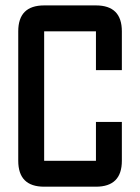

<svg xmlns="http://www.w3.org/2000/svg" viewBox="-20 -704 528 724"><path d="M341.8 0H146.5Q48.8 0 48.8 -97.7V-585.9Q48.8 -683.6 146.5 -683.6H341.8Q439.5 -683.6 439.5 -585.9V-439.5H341.8V-585.9H146.5V-97.7H341.8V-244.1H439.5V-97.7Q439.5 0 341.8 0Z"/></svg>

Font: BabelStone Runic Norse
Style: Regular
Weight: 400
Designer: Andrew West
Foundry: BabelStone
Version: Version 3.002 March 14, 2022